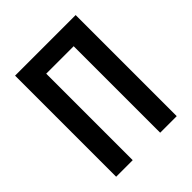

<svg xmlns="http://www.w3.org/2000/svg" viewBox="-198 -836 959 959"><g transform="rotate(-45 281.0 -357.0)"><path d="M67 0V-714H495V0H378V-611H184V0Z"/></g></svg>

Font: Noto Sans ExtraCondensed SemiBold
Style: Regular
Weight: 600
Width: 2
Designer: Monotype Design Team
Foundry: Monotype Imaging Inc.
Version: Version 2.013; ttfautohint (v1.8.4.7-5d5b)